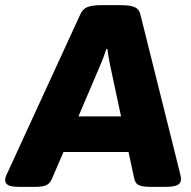

<svg xmlns="http://www.w3.org/2000/svg" viewBox="-48 -722 742 744"><path d="M25 2Q-6 2 -17 -5Q-28 -12 -28 -24Q-28 -31 -25 -39.5Q-22 -48 -17 -57L263 -666Q273 -688 291.5 -695Q310 -702 344 -702H422Q456 -702 473.5 -694.5Q491 -687 496 -666L648 -57Q650 -48 652 -39.5Q654 -31 653 -25Q653 -12 639.5 -5Q626 2 595 2H533Q507 2 491.5 -4Q476 -10 472 -31L450 -133H198L154 -31Q146 -11 131.5 -4.5Q117 2 91 2ZM340 -468 256 -271H421L379 -468Q376 -483 373 -499.5Q370 -516 368 -532H364Q354 -500 340 -468Z"/></svg>

Font: Asap Semi Expanded Semi Expanded ExtraBold
Style: Italic
Weight: 800
Width: 6
Italic angle: -6°
Designer: Pablo Cosgaya
Foundry: Omnibus-Type
Version: Version 3.001; ttfautohint (v1.8.4.7-5d5b)